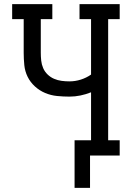

<svg xmlns="http://www.w3.org/2000/svg" viewBox="-20 -755 640 932"><path d="M342 157V-74H422V-307Q397 -297 370.5 -291.5Q344 -286 317 -286Q287 -286 257 -289Q227 -292 199.5 -303.5Q172 -315 149.5 -335.5Q127 -356 114 -382.5Q101 -409 98 -439Q95 -469 95 -499V-662H39V-735H234V-662H178V-499Q178 -480 180 -461Q182 -442 189.5 -424.5Q197 -407 211 -393.5Q225 -380 242.5 -372.5Q260 -365 279 -362.5Q298 -360 317 -360Q345 -360 372 -368.5Q399 -377 422 -393V-662H366V-735H561V-662H505V-74H561V0H417V157Z"/></svg>

Font: Iosevka Etoile
Style: Regular
Weight: 400
Designer: Belleve Invis
Foundry: Belleve Invis
Version: Version 33.2.4